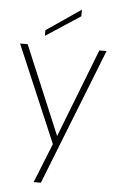

<svg xmlns="http://www.w3.org/2000/svg" viewBox="-60 -741 606 982"><g transform="rotate(5 243.0 -250.0)"><path d="M320 -700V-666L143 -550V-579ZM427 -500H464L188 200H151L232 -2L20 -500H59L250 -45Z"/></g></svg>

Font: Albert Sans ExtraLight
Style: Regular
Weight: 250
Designer: Andreas Rasmussen
Foundry: a.Foundry
Version: Version 1.025